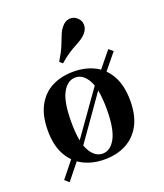

<svg xmlns="http://www.w3.org/2000/svg" viewBox="-134 -759 773 905"><g transform="rotate(-20 252.0 -306.5)"><path d="M152.4 -48.4 137.1 -66.1 350 -366.1 364.5 -349.2ZM58.9 55.6 37.9 37.1 121.8 -67.7 141.1 -46.8ZM378.2 -347.6 359.7 -367.7 444.4 -471.8 465.3 -454ZM251.6 11.3Q191.1 11.3 144.8 -12.9Q98.4 -37.1 71.8 -85.5Q45.2 -133.9 45.2 -208.1Q45.2 -282.3 71.8 -331.5Q98.4 -380.6 145.2 -404.4Q191.9 -428.2 252.4 -428.2Q312.9 -428.2 359.3 -404.4Q405.6 -380.6 432.3 -331.5Q458.9 -282.3 458.9 -208.1Q458.9 -133.9 432.3 -85.5Q405.6 -37.1 359.3 -12.9Q312.9 11.3 251.6 11.3ZM252.4 -17.7Q291.1 -17.7 316.1 -63.3Q341.1 -108.9 341.1 -208.1Q341.1 -308.9 316.1 -354Q291.1 -399.2 252.4 -399.2Q212.9 -399.2 187.9 -354Q162.9 -308.9 162.9 -208.1Q162.9 -108.9 187.9 -63.3Q212.9 -17.7 252.4 -17.7ZM221 -481.5 206.5 -494.4Q230.6 -533.9 241.9 -561.7Q253.2 -589.5 260.9 -609.7Q268.5 -629.8 281.5 -645.2Q297.6 -666.1 319.8 -668.5Q341.9 -671 358.9 -655.6Q375 -641.9 376.2 -620.6Q377.4 -599.2 361.3 -579.8Q350.8 -567.7 337.5 -558.9Q324.2 -550 307.3 -541.1Q290.3 -532.3 269 -518.5Q247.6 -504.8 221 -481.5Z"/></g></svg>

Font: Playfair
Style: Bold
Weight: 700
Designer: Claus Eggers Sørensen
Foundry: Claus Eggers Sørensen
Version: Version 2.001;gftools[0.9.30]